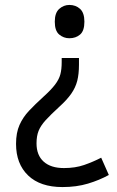

<svg xmlns="http://www.w3.org/2000/svg" viewBox="-20 -566 474 778"><path d="M300 -304Q300 -266 293 -238.5Q286 -211 268.5 -186Q251 -161 221 -134Q185 -101 165 -79Q145 -57 136.5 -36Q128 -15 128 15Q128 63 157 89Q186 115 239 115Q285 115 321 102.5Q357 90 390 73L421 143Q383 164 336.5 178Q290 192 233 192Q143 192 94 145Q45 98 45 17Q45 -28 59 -59.5Q73 -91 97.5 -117Q122 -143 156 -174Q187 -202 203 -223Q219 -244 224.5 -264.5Q230 -285 230 -314V-331H300ZM322 -478Q322 -441 304.5 -426Q287 -411 261 -411Q238 -411 220 -426Q202 -441 202 -478Q202 -514 220 -530Q238 -546 261 -546Q287 -546 304.5 -530Q322 -514 322 -478Z"/></svg>

Font: Noto Sans Display
Style: Regular
Weight: 400
Designer: Monotype Design Team
Foundry: Monotype Imaging Inc.
Version: Version 2.003